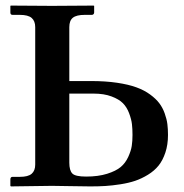

<svg xmlns="http://www.w3.org/2000/svg" viewBox="-20 -666 657 687"><path d="M106 -568.8Q106 -590.8 93.3 -601.8Q80.6 -612.8 50.8 -612.8H24.9Q17.1 -612.8 17.1 -621.1V-645L19 -646Q129.9 -645 166 -645L314.9 -646L316.9 -645V-621.1Q316.9 -617.7 314.5 -615.2Q312 -612.8 309.1 -612.8H283.2Q253.4 -612.8 240.7 -602.5Q228 -592.3 228 -568.8V-376H306.2Q357.4 -376 398.7 -369.9Q439.9 -363.8 468 -353.5Q496.1 -343.3 517.1 -327.9Q538.1 -312.5 550 -296.6Q562 -280.8 569.3 -260.3Q576.7 -239.7 578.9 -221.9Q581.1 -204.1 581.1 -183.1Q581.1 -148.4 571.8 -120.4Q562.5 -92.3 547.4 -73.5Q532.2 -54.7 509.5 -40.8Q486.8 -26.9 463.6 -19Q440.4 -11.2 410.9 -6.6Q381.3 -2 356.9 -0.5Q332.5 1 303.2 1Q284.2 1 231.9 0Q179.7 -1 166 -1L19 1L17.1 -1V-23.9Q17.1 -33.2 24.9 -33.2H50.8Q80.6 -33.2 93.3 -44.2Q106 -55.2 106 -77.1ZM228 -331.1V-84Q228 -56.2 238.8 -45.2Q249.5 -34.2 288.1 -34.2Q331.5 -34.2 363.3 -44.2Q395 -54.2 411.9 -68.4Q428.7 -82.5 438.7 -104.2Q448.7 -126 451.4 -143.6Q454.1 -161.1 454.1 -183.1Q454.1 -205.1 452.1 -221.9Q450.2 -238.8 442.1 -260.5Q434.1 -282.2 419.9 -296.6Q405.8 -311 378.9 -321Q352.1 -331.1 314.9 -331.1Z"/></svg>

Font: Linux Libertine G
Style: Bold
Weight: 700
Designer: Philipp H. Poll
Foundry: Philipp H. Poll
Version: Version 5.0.3